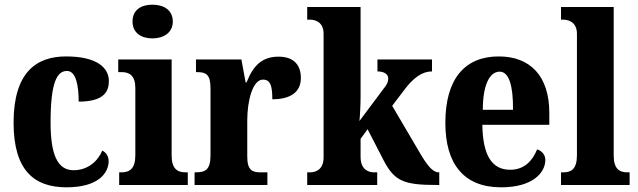

<svg xmlns="http://www.w3.org/2000/svg" viewBox="-20 -790 2725 820"><path d="M264 10C401 10 444 -52 444 -102C444 -122 434 -138 417 -147C397 -100 354 -63 294 -63C224 -63 196 -133 196 -267C196 -437 223 -487 266 -487C304 -487 316 -426 316 -356C426 -356 445 -401 445 -444C445 -500 395 -549 262 -549C136 -549 38 -482 38 -266C38 -60 128 10 264 10Z M631 -626C678 -626 718 -650 718 -698C718 -748 678 -770 631 -770C583 -770 546 -748 546 -698C546 -650 583 -626 631 -626ZM489 0H782V-54H772C738 -54 713 -69 713 -126V-536H485V-482H500C533 -482 558 -467 558 -414V-127C558 -70 534 -54 499 -54H489Z M811 0H1122V-54H1092C1059 -54 1036 -62 1036 -121V-276C1036 -359 1059 -450 1103 -450C1136 -450 1143 -421 1143 -366C1217 -366 1265 -394 1265 -457C1265 -510 1237 -548 1170 -548C1101 -548 1062 -512 1033 -438H1029L1011 -536H817V-482H821C859 -482 879 -473 879 -414V-126C879 -63 855 -54 815 -54H811Z M1292 0H1591V-54H1577C1558 -54 1520 -62 1520 -120V-197L1550 -238L1618 -106C1664 -17 1704 0 1844 0H1856V-54H1853C1828 -54 1804 -84 1772 -139L1655 -338L1702 -400C1746 -460 1784 -485 1825 -485V-536H1592V-485C1620 -485 1638 -473 1638 -456C1638 -449 1638 -436 1622 -416L1515 -273C1517 -286 1520 -343 1520 -378V-760H1292V-706H1305C1323 -706 1362 -698 1362 -646V-118C1362 -62 1324 -54 1305 -54H1292Z M2120 10C2256 10 2309 -53 2309 -107C2309 -130 2293 -146 2274 -152C2254 -103 2219 -65 2159 -65C2082 -65 2042 -124 2040 -257H2326V-308C2326 -466 2244 -549 2110 -549C1965 -549 1882 -453 1882 -265C1882 -91 1960 10 2120 10ZM2171 -321H2042C2042 -427 2071 -484 2114 -484C2154 -484 2172 -423 2171 -321Z M2376 0H2669V-54H2659C2625 -54 2601 -69 2601 -126V-760H2376V-706H2387C2404 -706 2444 -698 2444 -646V-126C2444 -69 2420 -54 2387 -54H2376Z"/></svg>

Font: Noto Serif Devanagari Condensed ExtraBold
Style: Regular
Weight: 800
Width: 3
Designer: Universal Thirst, Indian Type Foundry and the Monotype Design Team
Foundry: Monotype Imaging Inc.
Version: Version 2.004